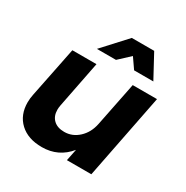

<svg xmlns="http://www.w3.org/2000/svg" viewBox="-174 -904 1020 1055"><g transform="rotate(30 336.0 -376.5)"><path d="M43 -168Q43 -193 49 -221L113 -538H266L208 -243Q205 -228 205 -214Q205 -174 229.5 -150.5Q254 -127 298 -127Q349 -127 388.5 -163.5Q428 -200 440 -259L496 -538H650L544 0H389L404 -74Q338 7 233 7Q145 7 94 -40.5Q43 -88 43 -168ZM584 -612H462L417 -677L347 -612H226L362 -760H504Z"/></g></svg>

Font: Gontserrat SemiBold
Style: Italic
Weight: 600
Italic angle: -11.3°
Designer: Julieta Ulanovsky
Foundry: Julieta Ulanovsky
Version: Version 6.001